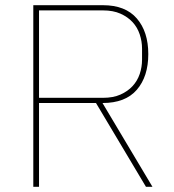

<svg xmlns="http://www.w3.org/2000/svg" viewBox="-20 -718 670 738"><path d="M130 0H108V-698H376Q462 -698 506 -647Q550 -596 550 -510Q550 -424 506 -373Q462 -322 374 -322L566 0H541L349 -322H130ZM376 -342Q415 -342 443 -354.5Q471 -367 489.5 -387Q508 -407 517 -433.5Q526 -460 526 -489V-531Q526 -559 517 -586Q508 -613 489.5 -633Q471 -653 443 -665.5Q415 -678 376 -678H130V-342Z"/></svg>

Font: IBM Plex Sans Hebrew Thin
Style: Regular
Weight: 100
Designer: Mike Abbink, Paul van der Laan, Pieter van Rosmalen, Yanek Iontef
Foundry: Bold Monday
Version: Version 1.2